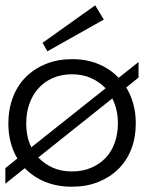

<svg xmlns="http://www.w3.org/2000/svg" viewBox="-41 -687 607 718"><path d="M-21 -58.1 23.9 -94.2Q-9.8 -150.9 -9.8 -226.1Q-9.8 -277.8 7.1 -322.5Q23.9 -367.2 55.4 -398.7Q86.9 -430.2 130.9 -448Q174.8 -465.8 228 -465.8Q283.2 -465.8 327.1 -447.5Q371.1 -429.2 402.8 -396L477.1 -455.1V-397L431.2 -359.9Q466.8 -300.8 466.8 -226.1Q466.8 -172.9 450 -129.4Q433.1 -85.9 401.6 -54.9Q370.1 -23.9 326.2 -6.3Q282.2 11.2 228 11.2Q172.9 11.2 128.4 -6.8Q84 -24.9 51.8 -58.1L-21 0ZM399.9 -226.1Q399.9 -277.8 378.9 -318.8L102.1 -98.1Q125 -74.2 156 -60.1Q187 -45.9 228 -45.9Q268.1 -45.9 300 -59.6Q332 -73.2 354.5 -97.2Q377 -121.1 388.4 -154.1Q399.9 -187 399.9 -226.1ZM57.1 -226.1Q57.1 -173.8 76.2 -136.2L354 -356.9Q331.1 -380.9 299.6 -395Q268.1 -409.2 228 -409.2Q188 -409.2 156 -395Q124 -380.9 102.1 -356Q80.1 -331.1 68.6 -298.1Q57.1 -265.1 57.1 -226.1ZM347.2 -613.8 136.2 -495.1 118.2 -526.9 314.9 -667Z"/></svg>

Font: Anonymous Pro
Style: Regular
Weight: 400
Monospace: yes
Designer: Mark Simonson
Version: Version 1.002